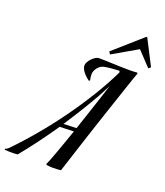

<svg xmlns="http://www.w3.org/2000/svg" viewBox="-312 -987 940 1095"><g transform="rotate(20 158.0 -439.0)"><path d="M409.2 -667Q404.3 -654.3 394.3 -625Q384.3 -595.7 370.6 -555.2Q356.9 -514.6 340.6 -465.6Q324.2 -416.5 306.6 -364Q289.1 -311.5 271.7 -258.5Q254.4 -205.6 238.8 -157.2Q223.1 -108.9 210 -68.4Q196.8 -27.8 188 0Q175.3 2 161.1 2.4Q148.9 3.4 133.1 2.9Q117.2 2.4 100.1 0L97.2 -4.9Q101.6 -13.2 109.9 -34.4Q118.2 -55.7 129.2 -85.9Q140.1 -116.2 153.6 -154.1Q167 -191.9 181.2 -232.9L96.2 -230Q50.3 -163.1 6.8 -105Q-36.6 -46.9 -75.2 0Q-85 1 -97.2 1.5Q-107.4 2 -121.8 1.7Q-136.2 1.5 -153.8 0L-152.8 -6.8Q-150.4 -6.8 -144.8 -9.8Q-139.2 -12.7 -133.8 -18.1Q-71.8 -81.5 -8.8 -156.5Q54.2 -231.4 112.3 -312Q170.4 -392.6 221.2 -475.3Q272 -558.1 310.1 -637.2Q310.1 -644 307.1 -647Q293.9 -646 279.3 -645.3Q264.6 -644.5 251 -643.1Q237.3 -641.6 225.3 -639.6Q213.4 -637.7 206.1 -634.8Q199.7 -632.3 192.4 -626.7Q185.1 -621.1 178.7 -612.8Q172.4 -604.5 168.2 -594.5Q164.1 -584.5 164.1 -574.2Q164.1 -567.9 165 -558.3Q166 -548.8 168.9 -539.1L163.1 -533.2Q138.2 -551.3 123.5 -571Q108.9 -590.8 108.9 -607.9Q108.9 -617.7 115.5 -629.4Q122.1 -641.1 131.8 -651.1Q141.6 -661.1 152.8 -668Q164.1 -674.8 172.9 -674.8Q188 -674.8 209.7 -674.1Q231.4 -673.3 255.6 -672.4Q279.8 -671.4 304.2 -670.7Q328.6 -669.9 349.1 -669.9Q357.9 -669.9 364.7 -669.9Q371.6 -669.9 377.7 -670.2Q383.8 -670.4 390.4 -670.7Q397 -670.9 405.8 -671.9ZM189 -255.9Q201.7 -293.9 214.8 -333Q228 -372.1 240.2 -409.4Q252.4 -446.8 263.7 -481Q274.9 -515.1 284.2 -543.9Q245.6 -469.2 201.2 -396Q156.7 -322.8 110.8 -252.9ZM390.6 -880.9 469.7 -727.1 457 -715.8 375 -802.7 224.6 -715.8 214.8 -731 384.8 -880.9Z"/></g></svg>

Font: Romanesco
Style: Regular
Weight: 400
Designer: Astigmatic (AOETI)
Foundry: Astigmatic (AOETI)
Version: Version 1.000